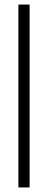

<svg xmlns="http://www.w3.org/2000/svg" viewBox="-20 -820 210 840"><path d="M60.5 0V-800H109.5V0Z"/></svg>

Font: Big Shoulders Stencil Text Thin ExtraLight
Style: Regular
Weight: 250
Version: Version 2.001